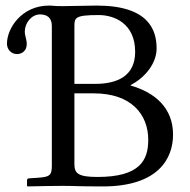

<svg xmlns="http://www.w3.org/2000/svg" viewBox="-20 -667 682 689"><path d="M123.6 -615.3C147 -615 166 -605.3 166 -574V-71C166 -36 155.7 -31.8 114 -29L84 -27C79 -26.7 77 -24 77 -19V0L79 2C126 1 167 0 206 0C246 0 260 2 349 2C548 2 601 -98 601 -184C601 -280 536 -335 449 -360V-362C499.1 -387.4 542 -438.7 542 -493C542 -560 513 -647 327 -647C292 -647 246 -645 206 -645C167 -645 173.3 -647 156 -647C58 -647 5 -566 5 -510C5 -490 20 -473 41 -473C57 -473 76 -483 76 -509C76 -525.7 69 -537.7 69 -554C69 -583.3 92 -615 123.6 -615.3ZM247 -332H316C453 -332 512 -255 512 -165C512 -92 482 -32 330 -32C260 -32 247 -45 247 -78ZM247 -570C247 -603 247 -613 334 -613C390 -613 465 -583 465 -481C465 -396 404 -366 321 -366H247Z"/></svg>

Font: Libertinus Serif
Style: Regular
Weight: 400
Designer: Philipp H. Poll
Foundry: Khaled Hosny
Version: Version 6.2